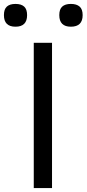

<svg xmlns="http://www.w3.org/2000/svg" viewBox="-78 -958 441 978"><path d="M94 -740H187V0H94ZM1 -822Q-58 -822 -58 -881Q-58 -911 -43 -924.5Q-28 -938 1 -938Q30 -938 45 -924.5Q60 -911 60 -881Q60 -822 1 -822ZM283 -822Q224 -822 224 -881Q224 -911 239 -924.5Q254 -938 283 -938Q312 -938 327.5 -924.5Q343 -911 343 -881Q343 -822 283 -822Z"/></svg>

Font: Encode Sans Wide
Style: Regular
Weight: 400
Designer: Pablo Impallari, Andres Torresi
Foundry: Pablo Impallari, Andres Torresi
Version: Version 1.000; ttfautohint (v1.00) -l 8 -r 50 -G 200 -x 14 -